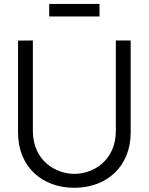

<svg xmlns="http://www.w3.org/2000/svg" viewBox="-20 -922 742 958"><path d="M225.5 -840H476.5V-902.5H225.5ZM351 15C515.5 15 632 -94.5 632 -260V-720H558V-269.5C558 -120 444.5 -54.5 351 -54.5C258.5 -54.5 144 -119.5 144 -269.5V-720L70 -719.5V-260C70 -93.5 186.5 15 351 15Z"/></svg>

Font: Hauora
Style: Regular
Weight: 400
Designer: Mikhail Sharanda
Foundry: WCYS & Co.
Version: Version 1.010